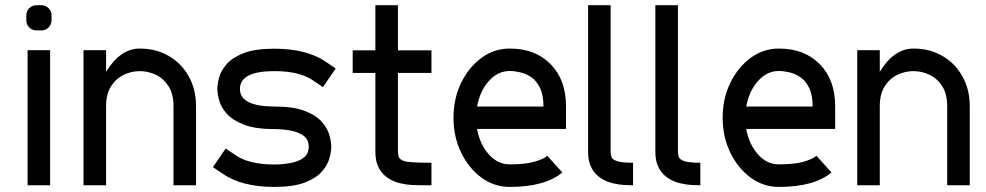

<svg xmlns="http://www.w3.org/2000/svg" viewBox="-20 -718 3820 744"><path d="M86.9 0V-523.4H174.3V0ZM140.6 -697.8Q156.7 -697.8 168.2 -686.3Q179.7 -674.8 179.7 -658.7V-639.6Q179.7 -623 168.2 -611.6Q156.7 -600.1 140.6 -600.1H121.6Q105 -600.1 93.5 -611.6Q82 -623 82 -639.6V-658.7Q82 -674.8 93.5 -686.3Q105 -697.8 121.6 -697.8Z M391.1 0H303.7V-523.4H391.1V-439.9Q446.3 -529.8 521.5 -529.8Q585 -529.8 634.3 -501Q683.6 -472.2 711.7 -421.6Q739.7 -371.1 739.7 -306.6V0H652.3V-306.6Q652.3 -353.5 633.3 -383.5Q614.3 -413.6 584.2 -428Q554.2 -442.4 521.5 -442.4Q489.3 -442.4 459.2 -428Q429.2 -413.6 410.2 -383.5Q391.1 -353.5 391.1 -306.6Z M1043 -305.2Q1117.7 -305.2 1161.9 -287.8Q1206.1 -270.5 1228 -244.9Q1250 -219.2 1256.8 -193.1Q1263.7 -167 1263.7 -149.4Q1263.7 -131.8 1256.8 -105.7Q1250 -79.6 1228 -54Q1206.1 -28.3 1161.9 -11Q1117.7 6.3 1043 6.3Q915.5 6.3 841.3 -45.9L805.2 -70.3L854.5 -142.6L890.6 -118.2Q943.4 -80.6 1043 -80.6Q1073.2 -80.6 1104.2 -85.9Q1135.3 -91.3 1155.8 -106.2Q1176.3 -121.1 1176.3 -149.4Q1176.3 -177.7 1155.8 -192.4Q1135.3 -207 1104.2 -212.4Q1073.2 -217.8 1043 -217.8Q968.3 -217.8 924.1 -235.4Q879.9 -252.9 857.9 -278.3Q835.9 -303.7 829.1 -329.8Q822.3 -356 822.3 -373.5Q822.3 -391.1 829.1 -417.5Q835.9 -443.8 857.9 -469.2Q879.9 -494.6 924.1 -512Q968.3 -529.3 1043 -529.3Q1170.4 -529.3 1244.6 -477.1L1280.8 -452.6L1231.4 -380.4L1195.3 -404.8Q1143.1 -442.4 1043 -442.4Q910.2 -442.4 909.7 -373.5Q909.7 -305.7 1043 -305.2Z M1434.6 -435.5H1346.7V-522.9H1434.6V-697.8H1522V-522.9H1651.9V-435.5H1522V-130.4Q1522 -119.1 1525.4 -109.4Q1528.8 -99.6 1547.1 -93.5Q1565.4 -87.4 1651.9 -87.4V0Q1596.2 0 1574.5 -1.2Q1552.7 -2.4 1528.8 -8.3Q1504.9 -14.2 1483.4 -28.1Q1461.9 -42 1448.2 -66.7Q1434.6 -91.3 1434.6 -130.4Z M1828.6 -305.2H2085.9Q2085.9 -349.6 2072.8 -377Q2059.6 -404.3 2039.1 -418.5Q2018.6 -432.6 1996.1 -437.7Q1973.6 -442.9 1955.1 -442.9Q1909.2 -442.9 1874.5 -404.3Q1839.8 -365.7 1828.6 -305.2ZM2173.3 -218.3H1828.6Q1839.8 -157.7 1874.5 -119.4Q1909.2 -81.1 1955.1 -81.1Q2015.1 -81.1 2051 -91.3Q2086.9 -101.6 2100.6 -114.3L2159.2 -49.8Q2092.3 6.3 1955.1 6.3Q1895 6.3 1845.7 -29.8Q1796.4 -65.9 1766.8 -127Q1737.3 -188 1737.3 -261.7Q1737.3 -335.9 1766.8 -396.7Q1796.4 -457.5 1845.7 -493.7Q1895 -529.8 1955.1 -529.8Q2054.7 -529.8 2114 -469Q2173.3 -408.2 2173.3 -306.6Z M2346.2 -130.4Q2346.2 -119.1 2349.6 -109.4Q2353 -99.6 2371.3 -93.5Q2389.6 -87.4 2433.1 -87.4V0Q2420.4 0 2398.7 -1.2Q2377 -2.4 2353 -8.3Q2329.1 -14.2 2307.6 -28.1Q2286.1 -42 2272.5 -66.7Q2258.8 -91.3 2258.8 -130.4V-697.8H2346.2Z M2606.9 -130.4Q2606.9 -119.1 2610.4 -109.4Q2613.8 -99.6 2632.1 -93.5Q2650.4 -87.4 2693.8 -87.4V0Q2681.2 0 2659.4 -1.2Q2637.7 -2.4 2613.8 -8.3Q2589.8 -14.2 2568.4 -28.1Q2546.9 -42 2533.2 -66.7Q2519.5 -91.3 2519.5 -130.4V-697.8H2606.9Z M2871.6 -305.2H3128.9Q3128.9 -349.6 3115.7 -377Q3102.5 -404.3 3082 -418.5Q3061.5 -432.6 3039.1 -437.7Q3016.6 -442.9 2998 -442.9Q2952.1 -442.9 2917.5 -404.3Q2882.8 -365.7 2871.6 -305.2ZM3216.3 -218.3H2871.6Q2882.8 -157.7 2917.5 -119.4Q2952.1 -81.1 2998 -81.1Q3058.1 -81.1 3094 -91.3Q3129.9 -101.6 3143.6 -114.3L3202.1 -49.8Q3135.3 6.3 2998 6.3Q2938 6.3 2888.7 -29.8Q2839.4 -65.9 2809.8 -127Q2780.3 -188 2780.3 -261.7Q2780.3 -335.9 2809.8 -396.7Q2839.4 -457.5 2888.7 -493.7Q2938 -529.8 2998 -529.8Q3097.7 -529.8 3157 -469Q3216.3 -408.2 3216.3 -306.6Z M3389.2 0H3301.8V-523.4H3389.2V-439.9Q3444.3 -529.8 3519.5 -529.8Q3583 -529.8 3632.3 -501Q3681.6 -472.2 3709.7 -421.6Q3737.8 -371.1 3737.8 -306.6V0H3650.4V-306.6Q3650.4 -353.5 3631.3 -383.5Q3612.3 -413.6 3582.3 -428Q3552.2 -442.4 3519.5 -442.4Q3487.3 -442.4 3457.3 -428Q3427.2 -413.6 3408.2 -383.5Q3389.2 -353.5 3389.2 -306.6Z"/></svg>

Font: Qaz
Style: Regular
Weight: 400
Designer: GGBotNet
Foundry: f0n7
Version: 0.70